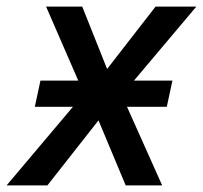

<svg xmlns="http://www.w3.org/2000/svg" viewBox="-61 -559 612 579"><path d="M-41 0H82L236 -196L318 0H428L322 -237H442L459 -316H343L531 -539H408L262 -351L187 -539H78L175 -316H61L44 -237H159Z"/></svg>

Font: Noto Sans Medium
Style: Italic
Weight: 500
Italic angle: -12°
Designer: Monotype Design Team
Foundry: Monotype Imaging Inc.
Version: Version 2.013